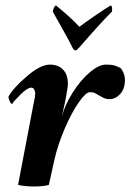

<svg xmlns="http://www.w3.org/2000/svg" viewBox="-20 -674 476 700"><path d="M255.4 -490.2Q249.5 -490.2 244.6 -500Q231 -526.9 214.8 -555.9Q198.7 -585 186.5 -606.4Q174.3 -627.9 172.4 -631.8Q176.3 -651.4 184.1 -654.3Q240.7 -607.9 269.5 -576.2Q292.5 -593.8 330.3 -619.6Q368.2 -645.5 384.3 -654.3Q387.2 -652.8 388.4 -646Q389.6 -639.2 388.2 -631.8Q345.2 -588.9 268.1 -500Q259.8 -490.2 255.4 -490.2ZM366.2 -438.5Q385.7 -438.5 395.8 -435.8Q405.8 -433.1 419.9 -425.8Q435.5 -406.2 435.5 -382.8Q435.5 -350.1 418.2 -331.3Q400.9 -312.5 378.9 -312.5Q370.1 -312.5 362.5 -315.2Q355 -317.9 345.2 -323.7Q335.4 -329.6 334 -330.1Q332 -331.1 328.1 -333.3Q324.2 -335.4 322.8 -335.9Q321.3 -336.4 317.4 -337.2Q313.5 -337.9 307.6 -337.9Q293.5 -337.9 268.1 -302.2Q242.7 -266.6 216.8 -207Q190.9 -147.5 177.7 -88.9L158.2 0Q138.7 5.9 103.5 5.9Q69.3 5.9 45.9 0L103.5 -301.8Q108.4 -321.3 108.4 -334Q108.4 -341.3 104.5 -347.9Q100.6 -354.5 93.8 -354.5Q80.1 -354.5 54.4 -329.1Q28.8 -303.7 24.4 -294.9Q20 -294.9 15.4 -305.2Q10.7 -315.4 10.7 -321.3Q26.9 -351.6 76.9 -395Q127 -438.5 162.1 -438.5Q191.9 -438.5 209.7 -420.4Q227.5 -402.3 227.5 -369.1Q227.5 -354.5 218.8 -310.5Q217.8 -305.2 214.4 -289.6Q210.9 -273.9 208 -260.7Q205.1 -247.6 205.1 -248Q216.8 -292 245.1 -336.7Q273.4 -381.3 306.9 -409.9Q340.3 -438.5 366.2 -438.5Z"/></svg>

Font: Amiri
Style: Bold Slanted
Weight: 700
Italic angle: 9°
Designer: Khaled Hosny
Version: Version 000.107